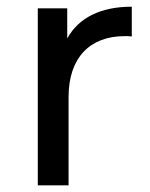

<svg xmlns="http://www.w3.org/2000/svg" viewBox="-20 -554 449 574"><path d="M185 -264C185 -382 249 -446 353 -446C360 -446 366 -446 374 -445V-534C281 -534 215 -501 181 -439V-529H93V0H185Z"/></svg>

Font: Montserrat-Alt1 Med
Style: Regular
Weight: 500
Designer: Differentunic
Foundry: Differentunic
Version: Version 7.222